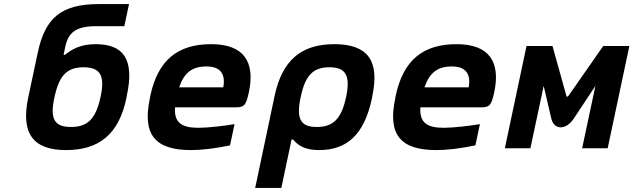

<svg xmlns="http://www.w3.org/2000/svg" viewBox="-20 -725 3098 939"><path d="M598 -244 600 -256C639 -436 584 -509 447 -509C372 -509 330 -483 298 -457H291L299 -495C313 -564 349 -597 451 -597H588L611 -705H461C277 -705 200 -634 165 -469L118 -248C81 -73 141 9 303 9C465 9 561 -69 598 -244ZM246 -248 247 -252C270 -358 309 -396 389 -396C468 -396 495 -358 472 -252L471 -248C448 -142 407 -104 327 -104C247 -104 223 -142 246 -248Z M1197 -273C1229 -422 1173 -509 1013 -509C849 -509 752 -431 715 -256L713 -244C675 -66 739 9 914 9C967 9 1033 1 1105 -14L1127 -118C1083 -110 997 -100 950 -100C866 -100 831 -127 836 -200H1132C1174 -200 1183 -209 1197 -273ZM856 -298C881 -370 920 -400 990 -400C1058 -400 1084 -363 1072 -298Z M1799 -244 1801 -256C1838 -431 1776 -509 1615 -509C1454 -509 1360 -431 1323 -256L1228 194H1356L1406 -43H1413C1435 -17 1466 9 1540 9C1675 9 1761 -64 1799 -244ZM1450 -248 1451 -252C1473 -357 1512 -396 1591 -396C1669 -396 1695 -358 1673 -252L1672 -248C1649 -142 1608 -104 1529 -104C1450 -104 1428 -143 1450 -248Z M2397 -273C2429 -422 2373 -509 2213 -509C2049 -509 1952 -431 1915 -256L1913 -244C1875 -66 1939 9 2114 9C2167 9 2233 1 2305 -14L2327 -118C2283 -110 2197 -100 2150 -100C2066 -100 2031 -127 2036 -200H2332C2374 -200 2383 -209 2397 -273ZM2056 -298C2081 -370 2120 -400 2190 -400C2258 -400 2284 -363 2272 -298Z M2555 -500 2449 0H2574L2639 -305L2677 -142C2692 -89 2747 -89 2784 -142L2892 -305L2827 0H2952L3058 -500H2930L2760 -256C2757 -251 2750 -251 2750 -256L2682 -500Z"/></svg>

Font: LT Wave Mono Bold
Style: Italic
Weight: 700
Designer: Daniel Lyons
Version: Version 2.5 (Glyphs App)